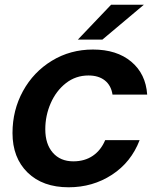

<svg xmlns="http://www.w3.org/2000/svg" viewBox="-20 -783 661 814"><path d="M33 -219Q33 -316 77.5 -397Q122 -478 200 -525.5Q278 -573 374 -573Q475 -573 536.5 -521.5Q598 -470 604 -382H457Q451 -421 424.5 -442Q398 -463 355 -463Q301 -463 259.5 -430.5Q218 -398 195 -345.5Q172 -293 172 -235Q172 -172 204 -135.5Q236 -99 291 -99Q339 -99 373.5 -122.5Q408 -146 426 -189H572Q536 -95 454.5 -42Q373 11 271 11Q161 11 97 -51.5Q33 -114 33 -219ZM414 -615H310L451 -763H590Z"/></svg>

Font: Open Sauce One
Style: Bold Italic
Weight: 700
Italic angle: -10°
Designer: Alfredo Marco Pradil
Foundry: Creative Sauce Fz LLC
Version: Version 1.477